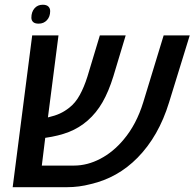

<svg xmlns="http://www.w3.org/2000/svg" viewBox="-20 -778 809 798"><path d="M113.8 -630.9H223.1L179.2 -290Q209 -296.9 229 -306.2Q249 -315.4 267.6 -330.1Q293.5 -350.1 311.5 -383.1Q329.6 -416 343.3 -459.5L395 -630.9H502.4L451.2 -460.9Q431.6 -397.5 406 -353Q380.4 -308.6 344.7 -277.3Q309.6 -246.6 266.8 -229.7Q224.1 -212.9 168 -205.1L153.8 -89.8H287.1Q343.3 -89.8 397.2 -118.2Q451.2 -146.5 494.1 -198.2Q547.4 -261.2 575.7 -354L660.2 -630.9H768.6L682.6 -352.1Q639.6 -211.9 551.8 -122.6Q469.2 -38.6 356.4 -12.7Q308.6 0 258.3 0H32.7ZM110.4 -704.6Q110.4 -728 123.3 -743.2Q136.2 -758.3 157.7 -758.3Q173.3 -758.3 180.9 -751Q188.5 -743.7 188.5 -731.9Q188.5 -708.5 175 -694.1Q161.6 -679.7 140.6 -679.7Q125 -679.7 117.7 -686.5Q110.4 -693.4 110.4 -704.6Z"/></svg>

Font: Viking Open Sans Light
Style: Bold Italic
Weight: 600
Italic angle: -12°
Foundry: Ascender Corporation
Version: Version 2.000